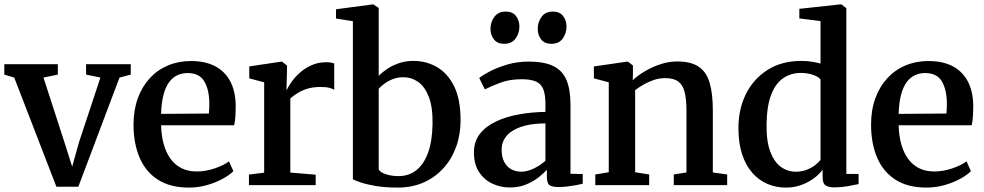

<svg xmlns="http://www.w3.org/2000/svg" viewBox="-24 -839 4460 870"><path d="M231.5 7 40.5 -487.5 -4.5 -501V-548H238V-501L173 -487.5L267 -197.5L303 -84L334 -194.5L431 -487.5L366 -501V-548H568.5V-501L517.5 -487.5L331 7Z M832 11Q747 11 691.2 -25Q635.5 -61 608.2 -125.5Q581 -190 581 -274Q581 -340.5 600.5 -393.8Q620 -447 654.8 -484.8Q689.5 -522.5 737.2 -542.5Q785 -562.5 841.5 -562.5Q937 -562.5 989.2 -511.2Q1041.5 -460 1044 -365Q1044 -333.5 1042.5 -311Q1041 -288.5 1037 -271.5H706Q707 -224.5 717.8 -186Q728.5 -147.5 748.5 -119.8Q768.5 -92 798.2 -77Q828 -62 867 -62Q908 -62 949.5 -76.2Q991 -90.5 1013.5 -108L1033.5 -63.5Q1016.5 -46 985 -28.8Q953.5 -11.5 913.8 -0.2Q874 11 832 11ZM706 -323 922.5 -324.5Q923.5 -334 924 -346.2Q924.5 -358.5 924.5 -368.5Q924.5 -431 902.2 -469.5Q880 -508 826 -508Q801 -508 779.8 -498.2Q758.5 -488.5 742.5 -467Q726.5 -445.5 717 -410Q707.5 -374.5 706 -323Z M1104 0V-48L1173 -56.5V-466L1105.5 -484V-538L1248.5 -559.5H1254L1276.5 -542V-520.5L1274 -432.5L1276.5 -433.5Q1281 -444 1294.5 -464.2Q1308 -484.5 1330.8 -506Q1353.5 -527.5 1384.8 -542.2Q1416 -557 1454.5 -557Q1468 -557 1476.5 -555.2Q1485 -553.5 1490.5 -551.5V-432Q1483.5 -437 1468.2 -441Q1453 -445 1428.5 -445Q1393.5 -445 1367.2 -436.5Q1341 -428 1322.8 -416.2Q1304.5 -404.5 1291.5 -393V-57L1406.5 -47.5V0Z M1498.5 -755V-797L1663.5 -819H1668L1692 -803V-495Q1707 -511 1730 -526.5Q1753 -542 1783.2 -552.5Q1813.5 -563 1849.5 -563Q1908 -563 1956.5 -534.8Q2005 -506.5 2034 -447.5Q2063 -388.5 2063 -294.5Q2063 -229.5 2043 -174Q2023 -118.5 1985.5 -77Q1948 -35.5 1895.5 -12.2Q1843 11 1778 11Q1722.5 11 1679.2 3.8Q1636 -3.5 1609 -12.8Q1582 -22 1575 -27V-743ZM1803.5 -489Q1777.5 -489 1755.8 -480.5Q1734 -472 1717.8 -459.8Q1701.5 -447.5 1692 -437V-71.5Q1698.5 -58 1724.5 -49.5Q1750.5 -41 1781.5 -41Q1828.5 -41 1862.8 -68Q1897 -95 1916 -148Q1935 -201 1936 -279Q1937 -354 1919 -400.2Q1901 -446.5 1870.8 -467.8Q1840.5 -489 1803.5 -489Z M2287 10.5Q2243.5 10.5 2206.2 -7.2Q2169 -25 2146.2 -60.2Q2123.5 -95.5 2123.5 -148.5Q2123.5 -197.5 2150.2 -232Q2177 -266.5 2222.8 -288.2Q2268.5 -310 2326.5 -320.5Q2384.5 -331 2447.5 -332V-367Q2447.5 -408 2438.5 -432.8Q2429.5 -457.5 2406.2 -468.8Q2383 -480 2340 -480Q2283.5 -480 2240.5 -463.2Q2197.5 -446.5 2173 -434L2147.5 -485.5Q2159.5 -496 2192.2 -513.8Q2225 -531.5 2272 -545.8Q2319 -560 2372 -560Q2442 -560 2483.5 -539.5Q2525 -519 2543 -475.8Q2561 -432.5 2561 -365V-51.5L2616.5 -50.5V-6.5Q2605.5 -3.5 2586.8 0Q2568 3.5 2546.8 6Q2525.5 8.5 2507 8.5Q2478 8.5 2466 0Q2454 -8.5 2454 -38V-70Q2442 -56 2418.5 -37Q2395 -18 2361.8 -3.8Q2328.5 10.5 2287 10.5ZM2339 -61Q2364 -61 2394.2 -75.2Q2424.5 -89.5 2447.5 -110.5V-280Q2380 -279.5 2336 -264Q2292 -248.5 2270.5 -222Q2249 -195.5 2249 -162Q2249 -127.5 2260.8 -105.2Q2272.5 -83 2292.8 -72Q2313 -61 2339 -61ZM2259.5 -640.5Q2230 -640.5 2214.2 -660.5Q2198.5 -680.5 2198.5 -708Q2198.5 -739 2216.2 -762.8Q2234 -786.5 2267.5 -786.5H2268.5Q2298.5 -786.5 2314 -766.5Q2329.5 -746.5 2329.5 -719Q2329.5 -688 2312 -664.2Q2294.5 -640.5 2260.5 -640.5ZM2473.5 -640.5Q2443.5 -640.5 2428 -660.5Q2412.5 -680.5 2412.5 -708Q2412.5 -739 2430 -762.8Q2447.5 -786.5 2481 -786.5H2482Q2512 -786.5 2527.5 -766.5Q2543 -746.5 2543 -719Q2543 -688 2525.8 -664.2Q2508.5 -640.5 2474.5 -640.5Z M2734.5 -58.5V-466L2667 -484V-538L2816 -559.5H2822L2844 -542V-502L2843 -475.5Q2864 -495.5 2896.2 -515Q2928.5 -534.5 2967 -547.5Q3005.5 -560.5 3045 -560.5Q3106 -560.5 3141.2 -537.2Q3176.5 -514 3191.2 -465Q3206 -416 3206 -339V-57.5L3271 -48.5V0H3029V-48.5L3086.5 -57.5V-337.5Q3086.5 -388.5 3078.5 -421Q3070.5 -453.5 3049.8 -469.2Q3029 -485 2990 -485Q2964 -485 2939.2 -476.8Q2914.5 -468.5 2892.5 -456Q2870.5 -443.5 2854 -430.5V-58.5L2917.5 -48.5V0H2673.5V-48.5Z M3536.5 11Q3493 11 3454.2 -5.2Q3415.5 -21.5 3385.8 -54.8Q3356 -88 3339 -139Q3322 -190 3322 -259.5Q3322 -344.5 3356 -413Q3390 -481.5 3454 -522.2Q3518 -563 3607 -563Q3632 -563 3654.2 -559.5Q3676.5 -556 3694 -551V-743.5L3598 -755.5V-799L3782.5 -819H3789L3811 -802V-51H3866.5V-5Q3846.5 -0.5 3817 4.8Q3787.5 10 3757.5 10Q3731.5 10 3717.5 1.5Q3703.5 -7 3703.5 -37.5V-70Q3688 -49 3663 -30.5Q3638 -12 3606 -0.5Q3574 11 3536.5 11ZM3582 -61Q3608 -61 3630 -69.2Q3652 -77.5 3668.5 -90Q3685 -102.5 3694 -114.5V-478.5Q3686.5 -490.5 3661 -499.5Q3635.5 -508.5 3604.5 -508.5Q3560 -508.5 3525.2 -485Q3490.5 -461.5 3470.5 -410Q3450.5 -358.5 3449.5 -275Q3448.5 -198.5 3466.5 -151.2Q3484.5 -104 3514.8 -82.5Q3545 -61 3582 -61Z M4174 11Q4089 11 4033.2 -25Q3977.5 -61 3950.2 -125.5Q3923 -190 3923 -274Q3923 -340.5 3942.5 -393.8Q3962 -447 3996.8 -484.8Q4031.5 -522.5 4079.2 -542.5Q4127 -562.5 4183.5 -562.5Q4279 -562.5 4331.2 -511.2Q4383.5 -460 4386 -365Q4386 -333.5 4384.5 -311Q4383 -288.5 4379 -271.5H4048Q4049 -224.5 4059.8 -186Q4070.5 -147.5 4090.5 -119.8Q4110.5 -92 4140.2 -77Q4170 -62 4209 -62Q4250 -62 4291.5 -76.2Q4333 -90.5 4355.5 -108L4375.5 -63.5Q4358.5 -46 4327 -28.8Q4295.5 -11.5 4255.8 -0.2Q4216 11 4174 11ZM4048 -323 4264.5 -324.5Q4265.5 -334 4266 -346.2Q4266.5 -358.5 4266.5 -368.5Q4266.5 -431 4244.2 -469.5Q4222 -508 4168 -508Q4143 -508 4121.8 -498.2Q4100.5 -488.5 4084.5 -467Q4068.5 -445.5 4059 -410Q4049.5 -374.5 4048 -323Z"/></svg>

Font: Merriweather 36pt SemiBold
Style: Regular
Weight: 600
Version: Version 2.100